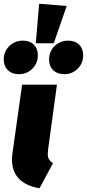

<svg xmlns="http://www.w3.org/2000/svg" viewBox="-51 -986 464 1025"><path d="M206 -190Q204 -170 204 -164Q204 -147 210.5 -135.5Q217 -124 232 -115L160 19Q89 7 51 -31Q13 -69 13 -135Q13 -152 16 -171L67 -534H253ZM158 -966 305 -954 236 -755H140ZM151 -691Q151 -648 121.5 -619Q92 -590 50 -590Q13 -590 -9 -611.5Q-31 -633 -31 -668Q-31 -711 -1.5 -740Q28 -769 71 -769Q108 -769 129.5 -747.5Q151 -726 151 -691ZM393 -691Q393 -648 363.5 -619Q334 -590 292 -590Q255 -590 233 -611.5Q211 -633 211 -668Q211 -711 240.5 -740Q270 -769 312 -769Q350 -769 371.5 -747.5Q393 -726 393 -691Z"/></svg>

Font: Fira Sans Condensed Black
Style: Italic
Weight: 900
Width: 3
Italic angle: -8°
Designer: Carrois Corporate & Edenspiekermann AG
Foundry: Carrois Corporate GbR & Edenspiekermann AG
Version: Version 4.203